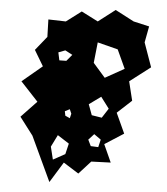

<svg xmlns="http://www.w3.org/2000/svg" viewBox="-20 -634 335 385"><path d="M45 -362 21 -400 55 -430 23 -471 66 -501 50 -534 75 -560 77 -595 112 -591 144 -611 176 -591 212 -614 248 -591 279 -581 270 -549 283 -499 239 -471 245 -432 214 -408 229 -366 189 -345 202 -308 163 -310 137 -286 108 -308 79 -269ZM216 -535 176 -549 168 -508 190 -478 230 -496ZM111 -533 97 -529 99 -513 113 -512 125 -524ZM183 -440 158 -425 164 -403 184 -398 198 -416ZM120 -415 110 -411 111 -402 120 -397 123 -406ZM182 -354 169 -365 157 -354 162 -341 177 -339ZM118 -346 96 -363 82 -340 86 -314 111 -325Z"/></svg>

Font: Rubik Gemstones
Style: Regular
Weight: 400
Designer: Hubert and Fischer, NaN
Foundry: Hubert and Fischer, NaN
Version: Version 2.200